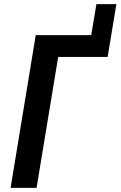

<svg xmlns="http://www.w3.org/2000/svg" viewBox="-20 -904 580 924"><path d="M31 0 152 -735H419L444 -884H540L498 -630H260L156 0Z"/></svg>

Font: Iosevka Extrabold Oblique
Style: Regular
Weight: 800
Italic angle: -9°
Monospace: yes
Designer: Belleve Invis
Foundry: Belleve Invis
Version: Version 32.5.0; ttfautohint (v1.8.4)